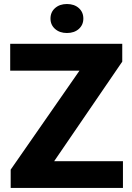

<svg xmlns="http://www.w3.org/2000/svg" viewBox="-20 -927 650 947"><path d="M586.4 -131.8V0H32.7V-90.3L372.1 -578.6H30.3V-710.9H583V-623L247.1 -131.8ZM229 -835.4Q229 -867.2 251.7 -887.2Q274.4 -907.2 310.1 -907.2Q346.2 -907.2 368.7 -887.2Q391.1 -867.2 391.1 -835.4Q391.1 -804.2 368.7 -784.2Q346.2 -764.2 310.1 -764.2Q274.4 -764.2 251.7 -784.2Q229 -804.2 229 -835.4Z"/></svg>

Font: Vazirmatn UI Black
Style: Regular
Weight: 900
Designer: Saber Rastikerdar
Foundry: Saber Rastikerdar
Version: Version 33.003